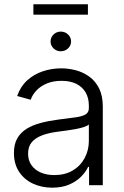

<svg xmlns="http://www.w3.org/2000/svg" viewBox="-20 -869 582 901"><path d="M225.1 11.7Q175.8 11.7 135 -7.1Q94.2 -25.9 69.8 -62.5Q45.4 -99.1 45.4 -151.4Q45.4 -191.9 60.8 -219.2Q76.2 -246.6 104.2 -264.2Q132.3 -281.7 170.9 -292Q209.5 -302.2 255.4 -308.1Q301.3 -314 332.8 -318.1Q364.3 -322.3 380.6 -331.5Q397 -340.8 397 -361.3V-373Q397 -409.2 381.8 -435.3Q366.7 -461.4 338.1 -475.6Q309.6 -489.7 269 -489.7Q230 -489.7 200.4 -477.5Q170.9 -465.3 151.6 -445.1Q132.3 -424.8 124 -400.9L60.5 -418.5Q76.2 -463.4 107.7 -491.9Q139.2 -520.5 180.9 -534.4Q222.7 -548.3 267.6 -548.3Q301.3 -548.3 335.7 -539.3Q370.1 -530.3 398.9 -509.5Q427.7 -488.8 445.1 -454.1Q462.4 -419.4 462.4 -368.2V0H397.9V-85.9H393.6Q381.8 -61 359.4 -38.8Q336.9 -16.6 303.5 -2.4Q270 11.7 225.1 11.7ZM234.9 -47.4Q284.7 -47.4 321 -68.8Q357.4 -90.3 377.2 -127.2Q397 -164.1 397 -208V-284.7Q390.1 -278.3 374 -272.9Q357.9 -267.6 337.2 -263.7Q316.4 -259.8 294.7 -256.8Q272.9 -253.9 255.4 -251.5Q210 -246.1 177.7 -233.9Q145.5 -221.7 128.7 -201.2Q111.8 -180.7 111.8 -148.4Q111.8 -116.2 127.7 -93.8Q143.6 -71.3 171.4 -59.3Q199.2 -47.4 234.9 -47.4ZM265.1 -628.4Q245.6 -628.4 231.4 -641.8Q217.3 -655.3 217.3 -674.3Q217.3 -693.8 231.4 -707.3Q245.6 -720.7 265.1 -720.7Q285.2 -720.7 299.3 -707.3Q313.5 -693.8 313.5 -674.3Q313.5 -655.3 299.3 -641.8Q285.2 -628.4 265.1 -628.4ZM392.6 -849.1V-800.3H136.7V-849.1Z"/></svg>

Font: Inter 17pt Light
Style: Regular
Weight: 300
Version: Version 4.001;git-66647c0bb